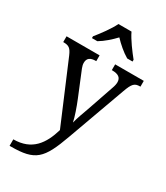

<svg xmlns="http://www.w3.org/2000/svg" viewBox="-241 -867 1047 1208"><g transform="rotate(30 282.5 -263.0)"><path d="M148 -619V-606H187C225 -628 265 -664 295 -696C325 -664 366 -628 404 -606H443V-619C412 -657 364 -721 343 -766H248C227 -721 179 -657 148 -619ZM38 193V240H47C224 240 264 198 334 4L486 -416C509 -480 523 -494 562 -494H565V-536H357V-494H360C404 -494 426 -479 426 -445C426 -434 423 -418 417 -402L350 -207C336 -167 319 -124 310 -86C304 -119 281 -185 262 -231L189 -409C183 -424 181 -435 181 -446C181 -479 201 -494 241 -494H244V-536H4V-494H7C46 -494 60 -482 78 -441L263 -4C230 108 173 193 38 193Z"/></g></svg>

Font: Noto Fangsong KSS Rotated
Style: Regular
Weight: 400
Designer: LIU Zhao, ZHANG Congyu, Kushim JIANG
Foundry: Guyu Beijing Co. Ltd.
Version: Version 1.000;November 16, 2022;FontCreator 11.5.0.2427 64-b